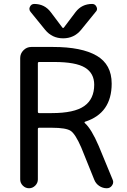

<svg xmlns="http://www.w3.org/2000/svg" viewBox="-20 -999 659 998"><path d="M183.6 -335Q176.8 -335 176.8 -328.1V-66.4Q176.8 -47.9 163.1 -34.2Q149.4 -20.5 130.9 -20.5Q112.3 -20.5 98.6 -34.2Q85 -47.9 85 -66.4V-697.3Q85 -720.7 102.1 -737.8Q119.1 -754.9 142.6 -754.9H255.9Q404.3 -754.9 482.4 -709.5Q560.5 -664.1 560.5 -564.5Q560.5 -410.2 421.9 -366.2Q419.9 -365.2 419.4 -363.3Q418.9 -361.3 420.9 -359.4Q455.1 -329.1 493.2 -240.2L565.4 -65.4Q568.4 -58.6 568.4 -52.7Q568.4 -43 562.5 -35.2Q552.7 -20.5 535.2 -20.5Q513.7 -20.5 495.6 -32.7Q477.5 -44.9 469.7 -65.4L402.3 -232.4Q372.1 -301.8 348.1 -318.4Q324.2 -335 249 -335ZM261.7 -676.8H183.6Q176.8 -676.8 176.8 -669.9V-418Q176.8 -411.1 183.6 -411.1H249Q366.2 -411.1 418 -447.8Q469.7 -484.4 469.7 -558.6Q469.7 -618.2 421.9 -647.5Q374 -676.8 261.7 -676.8ZM459 -978.5Q474.6 -978.5 481.4 -963.9Q484.4 -958 484.4 -953.1Q484.4 -944.3 477.5 -937.5L401.4 -843.8Q365.2 -799.8 308.1 -799.8Q251 -799.8 214.8 -843.8L138.7 -937.5Q132.8 -944.3 132.8 -953.1Q132.8 -958 135.7 -963.9Q142.6 -978.5 158.2 -978.5Q211.9 -978.5 244.1 -935.5L303.7 -856.4Q307.6 -850.6 312.5 -856.4L373 -936.5Q405.3 -978.5 459 -978.5Z"/></svg>

Font: Gen Jyuu Gothic P Regular
Style: Regular
Weight: 400
Designer: [Source Han Sans]
Ryoko NISHIZUKA  (kana & ideographs); Paul D. Hunt (Latin, Greek & Cyrillic); Wenlong ZHANG  (bopomofo
Version: Version 1.002.20150607